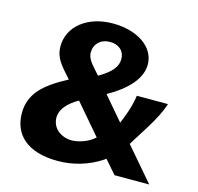

<svg xmlns="http://www.w3.org/2000/svg" viewBox="-109 -868 1021 989"><g transform="rotate(15 401.5 -374.0)"><path d="M375 -753C238 -753 143 -675 143 -570C143 -506 178 -473 229 -415C104 -349 40 -288 40 -186C40 -74 116 5 282 5C354 5 442 -14 522 -71L584 0H769L618 -176C662 -251 727 -337 755 -425H589C581 -362 555 -300 542 -269L436 -393C540 -452 602 -520 602 -594C602 -689 504 -753 375 -753ZM382 -657C426 -659 463 -634 463 -586C463 -547 438 -513 369 -473L346 -499C315 -533 302 -554 302 -581C302 -622 332 -656 382 -657ZM308 -324 445 -164C411 -132 358 -116 322 -116C277 -116 227 -143 219 -196C210 -251 256 -295 308 -324Z"/></g></svg>

Font: 18Franklin
Style: Bold
Weight: 700
Designer: Pablo Impallari, Rodrigo Fuenzalida (Modified by Dan O. Williams)
Version: Version 0.025;PS 000.025;hotconv 1.0.88;makeotf.lib2.5.64775